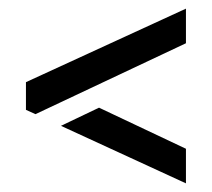

<svg xmlns="http://www.w3.org/2000/svg" viewBox="-20 -562 490 444"><path d="M62 -298 40 -308V-372L410 -542V-462ZM209 -313 410 -218V-138L121 -271Z"/></svg>

Font: Protest Guerrilla
Style: Regular
Weight: 400
Designer: Octavio Pardo
Foundry: Ashler Design
Version: Version 2.005; ttfautohint (v1.8.4.7-5d5b)